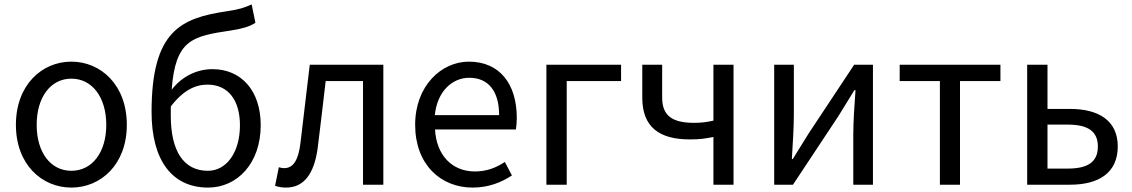

<svg xmlns="http://www.w3.org/2000/svg" viewBox="-20 -836 5125 869"><path d="M303 13C436 13 554 -91 554 -271C554 -452 436 -557 303 -557C170 -557 52 -452 52 -271C52 -91 170 13 303 13ZM303 -63C209 -63 146 -146 146 -271C146 -396 209 -480 303 -480C397 -480 461 -396 461 -271C461 -146 397 -63 303 -63Z M922 13C1053 13 1160 -96 1160 -269C1160 -428 1070 -523 942 -523C873 -523 805 -492 757 -430C774 -657 850 -672 1025 -698C1070 -705 1108 -714 1136 -733L1119 -816C1085 -801 1066 -794 1006 -785C799 -754 666 -697 666 -329C666 -110 759 13 922 13ZM753 -354C810 -429 866 -453 919 -453C1014 -453 1066 -381 1066 -269C1066 -146 1005 -63 921 -63C810 -63 753 -154 753 -312Z M1275 13C1354 13 1402 -47 1418 -167C1431 -268 1442 -369 1454 -469H1623V0H1715V-543H1382C1368 -426 1354 -308 1340 -190C1331 -110 1306 -75 1267 -75C1257 -75 1250 -77 1242 -79L1225 5C1241 10 1254 13 1275 13Z M2119 13C2192 13 2250 -11 2297 -42L2265 -103C2224 -76 2182 -60 2129 -60C2026 -60 1955 -134 1949 -250H2315C2317 -264 2319 -282 2319 -302C2319 -457 2241 -557 2102 -557C1978 -557 1859 -448 1859 -271C1859 -92 1974 13 2119 13ZM1948 -315C1959 -423 2027 -484 2104 -484C2189 -484 2239 -425 2239 -315Z M2453 0H2545V-469H2791V-543H2453Z M3209 0H3300V-543H3209V-290C3177 -283 3153 -280 3121 -280C3021 -280 2977 -314 2977 -394V-543H2887V-394C2887 -260 2965 -205 3102 -205C3152 -205 3171 -209 3209 -216Z M3484 0H3569L3775 -311C3795 -344 3826 -394 3847 -428H3852C3847 -357 3842 -285 3842 -227V0H3931V-543H3846L3640 -232C3620 -199 3589 -149 3568 -116H3564C3568 -186 3573 -259 3573 -316V-543H3484Z M4234 0H4325V-469H4508V-543H4052V-469H4234Z M4629 0H4823C4952 0 5039 -53 5039 -173C5039 -291 4952 -343 4823 -343H4721V-543H4629ZM4721 -73V-272H4813C4905 -272 4949 -241 4949 -173C4949 -104 4905 -73 4813 -73Z"/></svg>

Font: Noto Sans Mono CJK HK
Style: Regular
Weight: 400
Designer: Ryoko NISHIZUKA 西塚涼子 (kana, bopomofo & ideographs); Paul D. Hunt (Latin, Greek & Cyrillic); Sandoll Communications 산돌커뮤니
Foundry: Adobe
Version: Version 2.004;hotconv 1.0.118;makeotfexe 2.5.65603